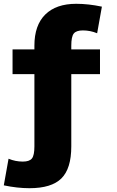

<svg xmlns="http://www.w3.org/2000/svg" viewBox="-21 -760 614 1010"><path d="M160 10V-370H45V-500H160V-520Q160 -627 217 -683.5Q274 -740 380 -740Q444 -740 515 -725L490 -585Q454 -600 415 -600Q380 -600 367 -583.5Q354 -567 354 -520V-500H505V-370H354V10Q354 127 302 178.5Q250 230 134 230Q70 230 -1 215L24 75Q60 90 99 90Q134 90 147 73.5Q160 57 160 10Z"/></svg>

Font: Mplus 1p Black
Style: Regular
Weight: 900
Version: Version 1.061